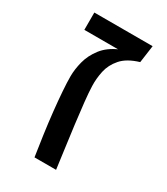

<svg xmlns="http://www.w3.org/2000/svg" viewBox="-153 -663 636 732"><g transform="rotate(30 165.0 -297.0)"><path d="M120.5 -1.1Q113.8 -44.1 107.1 -92.1Q100.4 -140.1 95.4 -186.5Q90.4 -232.9 87.6 -272Q84.8 -311.1 84.8 -337Q84.8 -368.5 93.9 -403.5Q103 -438.5 126.8 -469.2Q150.6 -500 193.8 -518.8L288 -517.2Q237.1 -502.1 212.6 -474Q188.1 -445.9 180.9 -412.4Q173.8 -378.9 174.9 -346.8Q175.6 -320.9 180.1 -278.3Q184.6 -235.8 190.9 -186.1Q197.2 -136.5 203.9 -87.9Q210.6 -39.4 215.5 -1.1ZM42 -517.2V-593.4H298.6L288 -517.2Z"/></g></svg>

Font: Noto Sans Hebrew Light
Style: Regular
Weight: 100
Version: Version 3.000